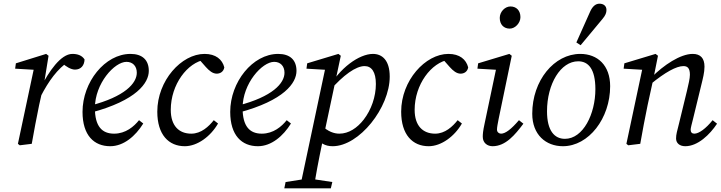

<svg xmlns="http://www.w3.org/2000/svg" viewBox="-20 -779 3904 1040"><path d="M200 -256C244 -341 291 -406 353 -447L303 -450L315 -439C337 -418 365 -402 386 -402C419 -402 437 -425 438 -457C424 -479 400 -487 372 -487C309 -487 244 -391 200 -304V-256ZM77 0 87 8 152 0C165 -71 177 -140 192 -210L214 -308L219 -329L243 -477L230 -487L66 -436L62 -407L182 -400L165 -414L77 0Z M577 13C650 13 714 -42 756 -110L733 -128C706 -94 661 -55 598 -55C533 -55 494 -94 494 -194C494 -327 600 -444 665 -444C698 -444 721 -422 721 -385C721 -328 656 -255 469 -207L473 -169C720 -235 786 -330 786 -395C786 -454 751 -487 687 -487C548 -487 427 -334 427 -173C427 -45 490 13 577 13Z M981 13C1049 13 1121 -40 1161 -110L1138 -128C1111 -94 1070 -55 1016 -55C950 -55 905 -97 905 -184C905 -321 995 -441 1092 -456L1050 -467L1095 -416C1113 -396 1132 -380 1154 -380C1172 -380 1191 -390 1195 -414C1184 -457 1149 -487 1088 -487C963 -487 832 -343 832 -174C832 -49 894 13 981 13Z M1377 13C1450 13 1514 -42 1556 -110L1533 -128C1506 -94 1461 -55 1398 -55C1333 -55 1294 -94 1294 -194C1294 -327 1400 -444 1465 -444C1498 -444 1521 -422 1521 -385C1521 -328 1456 -255 1269 -207L1273 -169C1520 -235 1586 -330 1586 -395C1586 -454 1551 -487 1487 -487C1348 -487 1227 -334 1227 -173C1227 -45 1290 13 1377 13Z M1604 241H1680C1690 173 1702 107 1729 -22L1733 -40L1826 -477L1813 -487L1644 -436L1640 -407L1759 -400L1743 -414L1604 241ZM1680 -45C1713 -3 1741 13 1782 13C1926 13 2091 -196 2091 -364C2091 -454 2049 -487 2000 -487C1927 -487 1818 -412 1755 -293L1766 -288C1840 -373 1908 -421 1955 -421C1993 -421 2016 -389 2016 -324C2016 -255 1991 -184 1950 -131C1915 -86 1869 -55 1818 -55C1790 -55 1756 -66 1722 -100L1680 -45ZM1520 241H1772L1780 207L1661 189H1642L1527 207L1520 241Z M2302 13C2370 13 2442 -40 2482 -110L2459 -128C2432 -94 2391 -55 2337 -55C2271 -55 2226 -97 2226 -184C2226 -321 2316 -441 2413 -456L2371 -467L2416 -416C2434 -396 2453 -380 2475 -380C2493 -380 2512 -390 2516 -414C2505 -457 2470 -487 2409 -487C2284 -487 2153 -343 2153 -174C2153 -49 2215 13 2302 13Z M2595 -38C2595 -4 2621 13 2648 13C2719 13 2770 -49 2815 -109L2791 -128C2750 -80 2718 -55 2694 -55C2683 -55 2672 -63 2672 -77C2672 -89 2676 -110 2681 -135L2752 -477L2739 -487L2570 -436L2566 -407L2686 -400L2669 -414L2605 -110C2596 -69 2595 -52 2595 -38ZM2741 -624C2771 -624 2799 -655 2799 -686C2799 -722 2777 -744 2745 -744C2715 -744 2687 -715 2687 -682C2687 -646 2709 -624 2741 -624Z M3029 13C3169 13 3285 -138 3285 -312C3285 -425 3217 -487 3123 -487C2982 -487 2863 -343 2863 -163C2863 -49 2937 13 3029 13ZM3040 -27C2984 -27 2943 -70 2943 -176C2943 -325 3017 -447 3112 -447C3167 -447 3205 -405 3205 -296C3205 -162 3139 -27 3040 -27ZM3102 -549 3125 -534C3165 -582 3204 -629 3244 -677C3260 -696 3265 -710 3265 -725C3265 -748 3248 -759 3227 -759C3205 -759 3189 -743 3177 -717C3152 -661 3127 -605 3102 -549Z M3642 -29C3642 -4 3661 13 3692 13C3760 13 3825 -50 3864 -109L3840 -128C3804 -83 3766 -55 3741 -55C3729 -55 3721 -62 3721 -76C3721 -86 3727 -107 3734 -135L3779 -320C3787 -353 3796 -386 3796 -418C3796 -464 3774 -487 3732 -487C3666 -487 3575 -427 3508 -359L3503 -322C3583 -388 3644 -421 3682 -421C3704 -421 3717 -410 3717 -374C3717 -354 3709 -321 3701 -287L3658 -110C3648 -69 3642 -52 3642 -29ZM3448 0C3461 -71 3473 -140 3488 -210L3519 -352L3544 -477L3531 -487L3362 -436L3358 -407L3478 -400L3461 -414L3373 0L3383 8L3448 0Z"/></svg>

Font: Source Serif Variable
Style: Italic
Weight: 389
Italic angle: -12°
Designer: Frank Grießhammer
Foundry: Adobe Systems Incorporated
Version: Version 3.001;hotconv 1.0.111;makeotfexe 2.5.65597